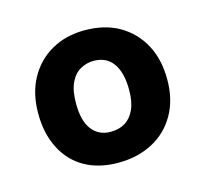

<svg xmlns="http://www.w3.org/2000/svg" viewBox="-62 -771 509 476"><g transform="rotate(-15 192.5 -532.5)"><path d="M191 -702Q143 -702 106 -681Q69 -660 48 -622Q27 -584 27 -532Q27 -481 46.5 -442.5Q66 -404 102 -383.5Q138 -363 188 -363Q238 -363 276.5 -383.5Q315 -404 336.5 -442Q358 -480 358 -531Q358 -583 337.5 -621Q317 -659 280 -680.5Q243 -702 191 -702ZM193 -623Q226 -623 243 -599Q260 -575 260 -531Q260 -500 251 -480.5Q242 -461 226.5 -451.5Q211 -442 189 -442Q159 -442 141.5 -464.5Q124 -487 124 -532Q124 -565 133.5 -585Q143 -605 159 -614Q175 -623 193 -623Z"/></g></svg>

Font: Catamaran Thin SemiBold
Style: Regular
Weight: 600
Version: Version 2.000